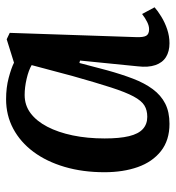

<svg xmlns="http://www.w3.org/2000/svg" viewBox="7 -570 577 631"><g transform="rotate(-90 295.5 -254.5)"><path d="M489 -96Q488 -72 493.5 -62.5Q499 -53 515 -53Q526 -53 539 -59.5Q552 -66 565 -76L587 -35Q576 -25 556.5 -13Q537 -1 514.5 6.5Q492 14 469 14Q442 14 423.5 2.5Q405 -9 397 -32.5Q389 -56 393 -90L412 -280L404 -282L380 -191Q367 -144 352.5 -106Q338 -68 318 -41Q298 -14 270.5 0Q243 14 204 14Q150 14 114.5 -14Q79 -42 62 -90Q45 -138 45 -200Q45 -271 62.5 -330.5Q80 -390 112 -433Q144 -476 188 -499.5Q232 -523 285 -523Q323 -523 355 -514.5Q387 -506 405 -497L482 -521L503 -511ZM227 -59Q249 -59 264.5 -68.5Q280 -78 294 -104Q308 -130 323.5 -178Q339 -226 361 -304L397 -439Q380 -449 352 -455.5Q324 -462 299 -462Q265 -462 239 -442.5Q213 -423 194.5 -387.5Q176 -352 166 -304Q156 -256 156 -199Q156 -150 163.5 -119Q171 -88 187 -73.5Q203 -59 227 -59Z"/></g></svg>

Font: Literata 18pt Medium
Style: Italic
Weight: 500
Italic angle: -2°
Designer: Latin by Veronika Burian and Jose Scaglione. Greek by Irene Vlachou. Cyrillic by Vera Evstafieva
Foundry: TypeTogether
Version: Version 3.103;gftools[0.9.29]